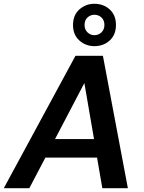

<svg xmlns="http://www.w3.org/2000/svg" viewBox="-41 -995 762 1015"><path d="M-21 0 358 -700H503L635 0H500L472 -162H199L114 0ZM250 -260H456L405 -556ZM458 -751Q412 -751 378.5 -781Q345 -811 345 -863Q345 -915 378.5 -945Q412 -975 458 -975Q506 -975 539 -945Q572 -915 572 -863Q572 -811 539 -781Q506 -751 458 -751ZM458 -809Q480 -809 495.5 -824Q511 -839 511 -863Q511 -888 495.5 -902.5Q480 -917 458 -917Q437 -917 421.5 -902.5Q406 -888 406 -863Q406 -839 421.5 -824Q437 -809 458 -809Z"/></svg>

Font: DeepMind Sans
Style: Bold Italic
Weight: 700
Italic angle: -10°
Designer: Jonny Pinhorn / Modifications: Colophon Foundry
Foundry: Colophon Foundry
Version: Version 1.002; ttfautohint (v1.8.2)